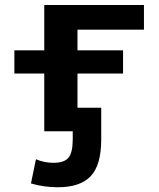

<svg xmlns="http://www.w3.org/2000/svg" viewBox="-20 -540 655 790"><path d="M39.1 -237.3V-333H162.1V-519.5H572.3V-418H298.8V-333H486.3V-237.3H298.8V-96.7H396.5V33.2Q396.5 139.6 353 185.1Q309.6 230.5 217.8 230.5Q160.2 230.5 107.4 214.8L127.9 115.2Q162.1 129.9 200.2 129.9Q244.1 129.9 261.7 108.9Q279.3 87.9 279.3 33.2V0H252H162.1V-237.3Z"/></svg>

Font: Mgen+ 1c bold
Style: Bold
Weight: 700
Designer: [Source Han Sans]
Ryoko NISHIZUKA  (kana & ideographs); Paul D. Hunt (Latin, Greek & Cyrillic); Wenlong ZHANG  (bopomofo
Version: Version 1.059.20150602